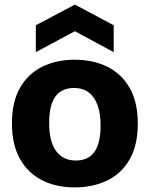

<svg xmlns="http://www.w3.org/2000/svg" viewBox="-20 -802 652 836"><path d="M305 14Q225 14 163.5 -17Q102 -48 67 -110Q32 -172 32 -265Q32 -358 67 -419.5Q102 -481 164 -511.5Q226 -542 306 -542Q386 -542 448 -511Q510 -480 545 -418.5Q580 -357 580 -264Q580 -169 544 -107Q508 -45 445.5 -15.5Q383 14 305 14ZM310 -103Q346 -103 370 -119.5Q394 -136 406 -170Q418 -204 418 -254Q418 -307 405 -343.5Q392 -380 366.5 -399.5Q341 -419 301 -419Q267 -419 242.5 -402.5Q218 -386 206 -352Q194 -318 194 -267Q194 -185 224.5 -144Q255 -103 310 -103ZM136 -575V-692L306 -782L475 -692V-575L306 -666Z"/></svg>

Font: Bricolage Grotesque 96pt ExtraBold ExtraBold
Style: Regular
Weight: 800
Version: Version 1.001;gftools[0.9.33.dev8+g029e19f]